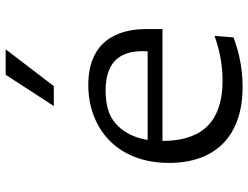

<svg xmlns="http://www.w3.org/2000/svg" viewBox="-117 -725 854 660"><g transform="rotate(-90 310.0 -395.0)"><path d="M225 -432C245 -447 279.5 -459 327.5 -459C421 -459 464 -415.5 464 -333C464 -326.5 464 -320 463.5 -314.5H159C170 -382 202.5 -416 225 -432ZM80 -241C80 -84 170 12 342 12C416.5 12 476 -6 511.5 -19.5L516.5 -84.5C477.5 -70.5 425 -57 363.5 -57C199 -57 156 -152 155.5 -263.5H540V-320.5C540 -426 492 -518.5 348 -518.5C205 -518.5 80 -425.5 80 -241ZM275.5 -637 383 -802.5H470.5L344 -637Z"/></g></svg>

Font: Monaspace Argon Light
Style: Regular
Weight: 300
Designer: Riley Cran & the Lettermatic Team
Foundry: Lettermatic
Version: Version 1.000 (Monaspace Argon)